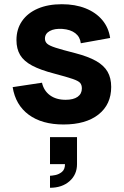

<svg xmlns="http://www.w3.org/2000/svg" viewBox="-20 -575 587 910"><path d="M217 315V258Q225 258 242 254.8Q259 251.5 273.5 239.8Q288 228 288 203H217V75H345V203Q345 252.5 309.5 283.8Q274 315 217 315ZM281 15Q179 15 116.2 -31.2Q53.5 -77.5 40 -162L179 -183Q187.5 -145 216.8 -123.5Q246 -102 291 -102Q328 -102 348 -116.2Q368 -130.5 368 -156Q368 -172 360 -181.8Q352 -191.5 324.2 -201Q296.5 -210.5 238 -226Q172 -243 132.5 -264Q93 -285 75.5 -314.2Q58 -343.5 58 -385Q58 -437 84.5 -475.2Q111 -513.5 159.2 -534.2Q207.5 -555 273 -555Q336.5 -555 385.5 -535.5Q434.5 -516 464.8 -480Q495 -444 502 -395L363 -370Q359.5 -400 337 -417.5Q314.5 -435 276 -438Q238.5 -440.5 215.8 -428Q193 -415.5 193 -392Q193 -378 202.8 -368.5Q212.5 -359 243.2 -349Q274 -339 337 -323Q398.5 -307 435.8 -285.8Q473 -264.5 490 -234.8Q507 -205 507 -163Q507 -80 447 -32.5Q387 15 281 15Z"/></svg>

Font: Manrope ExtraLight ExtraBold
Style: Regular
Weight: 800
Version: Version 4.504